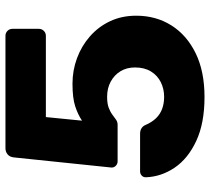

<svg xmlns="http://www.w3.org/2000/svg" viewBox="-52 -688 751 686"><g transform="rotate(-90 323.0 -344.5)"><path d="M320 11.2Q226.4 11.2 163.1 -18.2Q99.8 -47.7 67.4 -95.6Q35.1 -143.4 33.1 -198.1Q32.8 -207.1 39.1 -213.1Q45.4 -219 54.4 -219H187.7Q200.7 -219 208.5 -213.7Q216.2 -208.5 219.6 -200.4Q229.4 -177.4 243.9 -162.2Q258.5 -147.1 277.8 -140.1Q297.1 -133.1 320.6 -133.1Q349 -133.1 372.9 -145Q396.9 -156.9 411.2 -180.2Q425.5 -203.6 425.5 -237.1Q425.5 -266.6 412.1 -288.8Q398.8 -310.9 375.1 -323.8Q351.5 -336.8 320.6 -336.8Q296.7 -336.8 281.8 -331.2Q266.9 -325.6 256.8 -318Q246.7 -310.4 238.7 -304.8Q230.7 -299.3 221 -299.3H89.9Q80.9 -299.3 74.2 -305.8Q67.5 -312.3 67.9 -321.3L104.1 -670.1Q105.8 -684.9 115 -692.4Q124.2 -700 136.7 -700H538.4Q549 -700 556.2 -692.8Q563.5 -685.5 563.5 -674.9V-580.8Q563.5 -570.1 556.2 -562.9Q549 -555.6 538.4 -555.6H248.2L235.4 -426.5Q257 -441 286.4 -450.7Q315.9 -460.5 367.5 -460.5Q415 -460.5 458.5 -444.4Q502 -428.4 536.4 -398.3Q570.9 -368.2 590.6 -326.4Q610.4 -284.6 610.4 -232.7Q610.4 -162.2 575.7 -107.1Q541 -52 476.2 -20.4Q411.4 11.2 320 11.2Z"/></g></svg>

Font: Rubik Light
Style: Regular
Weight: 300
Designer: Hubert and Fischer
Foundry: Hubert and Fischer
Version: Version 2.300;gftools[0.9.30]